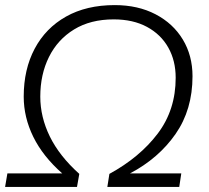

<svg xmlns="http://www.w3.org/2000/svg" viewBox="-22 -733 819 753"><path d="M-2 0 7 -53H222Q146 -120 108.5 -196.5Q71 -273 71 -354Q71 -461 114 -542Q157 -623 237 -668Q317 -713 428 -713Q519 -713 588 -677Q657 -641 695 -578Q733 -515 733 -434Q733 -303 666.5 -207.5Q600 -112 488 -53H689L681 0H399L407 -51Q526 -116 596.5 -209Q667 -302 667 -428Q667 -495 638 -546.5Q609 -598 554.5 -627.5Q500 -657 424 -657Q333 -657 268.5 -617.5Q204 -578 170 -509.5Q136 -441 136 -354Q136 -274 173.5 -197.5Q211 -121 289 -51L280 0Z"/></svg>

Font: Mulish Light
Style: Italic
Weight: 300
Italic angle: -9°
Designer: Vernon Adams
Foundry: Vernon Adams
Version: Version 3.603; ttfautohint (v1.8.3)